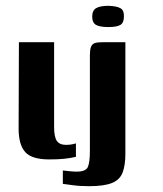

<svg xmlns="http://www.w3.org/2000/svg" viewBox="-20 -544 559 660"><path d="M149 4Q89 4 66.5 -21.5Q44 -47 44 -102L45 -399H166V-108Q166 -73 175.5 -59.5Q185 -46 207 -46Q219 -46 228.5 -48Q238 -50 241 -51V-5Q237 -4 227 -2Q217 0 198.5 2Q180 4 149 4ZM286 96Q254 96 229 92.5Q204 89 196 88V42Q203 43 218.5 44.5Q234 46 243 46Q275 46 282 30Q289 14 289 -26V-354Q289 -372 292.5 -382Q296 -392 305 -395.5Q314 -399 334 -399H411V-16Q411 24 401.5 49Q392 74 365 85Q338 96 286 96ZM352 -451Q323 -451 310 -458.5Q297 -466 297 -487Q297 -508 310.5 -516Q324 -524 353 -524Q382 -523 394.5 -515.5Q407 -508 406 -487Q406 -466 394 -458.5Q382 -451 352 -451Z"/></svg>

Font: Genos SemiBold
Style: Regular
Weight: 600
Designer: Robert E. Leuschke
Foundry: Robert E. Leuschke
Version: Version 1.010